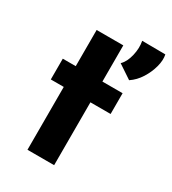

<svg xmlns="http://www.w3.org/2000/svg" viewBox="-170 -781 782 873"><g transform="rotate(30 220.5 -345.0)"><path d="M113 -629H253V-439H359V-330H253V0H113V-330H45V-439H113ZM355 -505 283 -553Q305 -574 314.5 -614.5Q324 -655 317 -690L439 -689Q445 -661 435.5 -625.5Q426 -590 405.5 -557.5Q385 -525 355 -505Z"/></g></svg>

Font: Reem Kufi Fun
Style: Regular
Weight: 400
Designer: Khaled Hosny
Version: Version 1.005